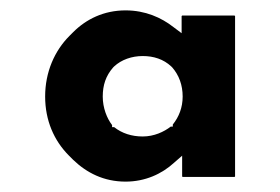

<svg xmlns="http://www.w3.org/2000/svg" viewBox="-20 -857 540 370"><path d="M178 -671C178 -693 184 -711 198 -727L200 -729C214 -742 234 -749 255 -749C276 -749 295 -743 310 -729L312 -727C325 -712 332 -693 332 -671C332 -650 325 -632 313 -617V-613H309C296 -603 277 -594 255 -594C234 -594 215 -600 200 -612H196V-616C186 -629 178 -649 178 -671ZM331 -517 332 -516H432L433 -517V-826L432 -827H331L330 -826V-793L314 -805C291 -823 260 -837 222 -837C180 -837 146 -820 121 -795L114 -788C85 -759 67 -718 67 -671C67 -625 84 -586 113 -557L121 -549C147 -524 180 -507 222 -507C260 -507 292 -522 315 -543L331 -557Z"/></svg>

Font: Hussar Woodtype
Style: SeBd
Weight: 900
Foundry: Cannot Into Space Fonts
Version: Version 1.07